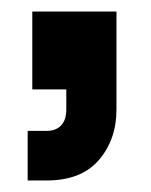

<svg xmlns="http://www.w3.org/2000/svg" viewBox="-20 -149 262 333"><path d="M28 164V78H61Q77 78 86 68.5Q95 59 95 41V6H36V-129H182V41Q182 93 151.5 128.5Q121 164 61 164Z"/></svg>

Font: Host Grotesk Light Medium
Style: Regular
Weight: 500
Version: Version 1.003